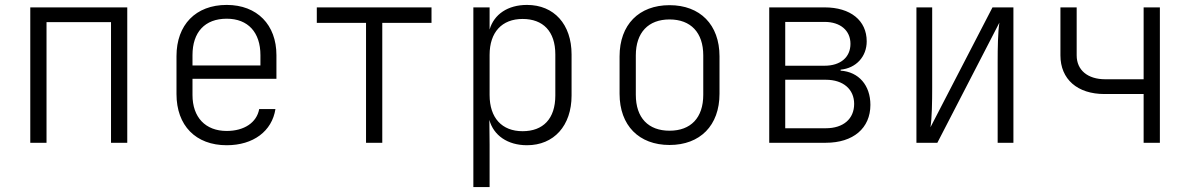

<svg xmlns="http://www.w3.org/2000/svg" viewBox="-20 -580 4840 780"><path d="M103 0H169V-490H431V0H497V-550H103Z M901 10C1009 10 1085 -47 1099 -137H1033C1023 -82 972 -48 901 -48C814 -48 762 -104 762 -194V-260H1103V-356C1103 -479 1025 -560 901 -560C775 -560 697 -479 697 -352V-198C697 -70 775 10 901 10ZM762 -314V-356C762 -449 812 -504 901 -504C988 -504 1038 -448 1038 -356V-314Z M1467 0H1533V-487H1733V-550H1267V-487H1467Z M1903 180H1969V8L1968 -93C1985 -30 2042 10 2121 10C2230 10 2302 -69 2302 -192V-359C2302 -481 2231 -560 2121 -560C2043 -560 1987 -522 1969 -460V-550H1903ZM2103 -47C2019 -47 1969 -101 1969 -194V-357C1969 -449 2019 -503 2103 -503C2186 -503 2236 -453 2236 -359V-192C2236 -97 2186 -47 2103 -47Z M2700 9C2824 9 2903 -70 2903 -199V-351C2903 -480 2824 -559 2700 -559C2576 -559 2497 -480 2497 -351V-199C2497 -70 2576 9 2700 9ZM2700 -49C2614 -49 2563 -101 2563 -195V-355C2563 -448 2614 -501 2700 -501C2786 -501 2837 -448 2837 -355V-195C2837 -101 2786 -49 2700 -49Z M3105 0H3335C3446 0 3516 -59 3516 -154C3516 -233 3469 -288 3395 -293V-297C3458 -303 3501 -350 3501 -412C3501 -497 3435 -550 3330 -550H3105ZM3170 -313V-491H3330C3394 -491 3435 -456 3435 -402C3435 -347 3394 -313 3330 -313ZM3170 -59V-256H3335C3406 -256 3450 -217 3450 -158C3450 -97 3406 -59 3335 -59Z M3703 0H3788L4040 -488C4034 -450 4033 -383 4033 -329V0H4097V-550H4012L3760 -63C3766 -101 3767 -168 3767 -222V-550H3703Z M4626 0H4692V-550H4626V-258H4470C4399 -258 4354 -295 4354 -355V-550H4288V-355C4288 -258 4357 -198 4467 -198H4626Z"/></svg>

Font: JetBrains Mono ExtraLight
Style: Regular
Weight: 240
Monospace: yes
Designer: Philipp Nurullin, Konstantin Bulenkov
Foundry: JetBrains
Version: Version 2.305